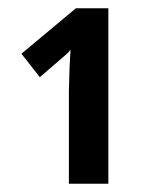

<svg xmlns="http://www.w3.org/2000/svg" viewBox="-20 -734 376 468"><path d="M244.1 -286.1H147.9V-511.2L149.4 -565.9L151.9 -612.8Q147.9 -606.9 141.1 -601.1L77.1 -545.9L32.2 -603L165 -713.9H244.1Z"/></svg>

Font: Open Sans Hebrew Condensed
Style: Bold
Weight: 700
Width: 3
Foundry: Ascender Corporation, Yanek Iontef
Version: Version 2.001;PS 002.001;hotconv 1.0.70;makeotf.lib2.5.58329